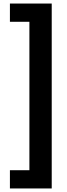

<svg xmlns="http://www.w3.org/2000/svg" viewBox="-20 -886 381 1084"><path d="M36 178H272V-866H36V-763H146V75H36Z"/></svg>

Font: Noto Sans Malayalam UI
Style: Bold
Weight: 700
Designer: Jelle Bosma - Monotype Design Team
Foundry: Monotype Imaging Inc.
Version: Version 2.104